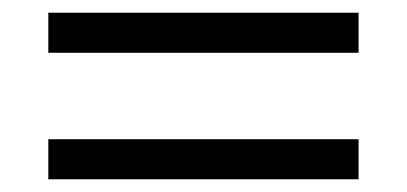

<svg xmlns="http://www.w3.org/2000/svg" viewBox="-20 -400 640 302"><path d="M544 -380V-317H56V-380ZM544 -181V-118H56V-181Z"/></svg>

Font: LivvicRegular
Style: Regular
Weight: 400
Designer: Jacques Le Bailly, Baron von Fonthausen
Version: Version 1.001; ttfautohint (v1.8.2)